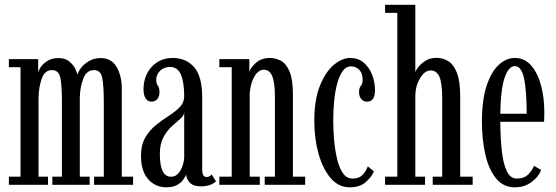

<svg xmlns="http://www.w3.org/2000/svg" viewBox="-20 -770 2317 800"><path d="M17 0V-34H65.5V-490H17V-523.5H139V-467Q140 -476 149.8 -490.5Q159.5 -505 178 -516.5Q196.5 -528 224 -528Q252 -528 269 -513.8Q286 -499.5 293.8 -482.8Q301.5 -466 303 -458.5Q306 -472.5 318.8 -488.5Q331.5 -504.5 352.2 -516.2Q373 -528 400 -528Q444 -528 465.8 -491Q487.5 -454 487.5 -400V-34H534.5V0H372V-34H412.5V-345.5Q412.5 -408.5 406.5 -443.2Q400.5 -478 371.5 -478Q341 -478 327.2 -442.8Q313.5 -407.5 312.5 -363.5V-34H353.5V0H198V-34H238V-345.5Q238 -408.5 232 -443.2Q226 -478 196.5 -478Q166.5 -478 153.8 -442Q141 -406 140.5 -359.5V-34H180V0Z M673.5 10.5Q627.5 10.5 597.5 -23.2Q567.5 -57 567.5 -120.5Q567.5 -167 585.8 -197.8Q604 -228.5 630.8 -249.8Q657.5 -271 684.5 -288.2Q711.5 -305.5 729.5 -324.2Q747.5 -343 747.5 -369.5Q747.5 -426 734 -458.5Q720.5 -491 688 -491Q663 -491 647 -475Q631 -459 631 -438Q631 -421 637.8 -412.8Q644.5 -404.5 644.5 -386Q644.5 -368.5 635.8 -357.5Q627 -346.5 611 -346.5Q595.5 -346.5 586.8 -360Q578 -373.5 578 -397.5Q578 -453.5 611.8 -491Q645.5 -528.5 700 -528.5Q755 -528.5 788.8 -490.2Q822.5 -452 822.5 -363V-69Q822.5 -47.5 827 -40Q831.5 -32.5 840.5 -32.5Q848.5 -32.5 854 -36Q859.5 -39.5 862 -43L880 -14.5Q873.5 -7 856.8 -0.2Q840 6.5 818.5 6.5Q786.5 6.5 772 -8Q757.5 -22.5 755 -42Q752 -33.5 743.2 -21Q734.5 -8.5 717.5 1Q700.5 10.5 673.5 10.5ZM693 -33.5Q711 -33.5 723.2 -47.8Q735.5 -62 741.5 -81.5Q747.5 -101 747.5 -117V-302.5Q746.5 -288 731 -274.8Q715.5 -261.5 695.5 -243.5Q675.5 -225.5 660.8 -197.8Q646 -170 646 -127.5Q646 -33.5 693 -33.5Z M894 0V-34H945.5V-490H894V-523.5H1019V-470Q1022.5 -486.5 1045.5 -507.5Q1068.5 -528.5 1105 -528.5Q1128.5 -528.5 1150.5 -516.8Q1172.5 -505 1186.5 -472Q1200.5 -439 1200.5 -374.5V-34H1251.5V0H1083V-34H1125.5V-366.5Q1125.5 -426.5 1114.2 -453Q1103 -479.5 1079 -479.5Q1062 -479.5 1049 -464Q1036 -448.5 1028.5 -424.5Q1021 -400.5 1020.5 -375V-34H1062.5V0Z M1437.5 10.5Q1390.5 10.5 1357.5 -28.2Q1324.5 -67 1307 -130.2Q1289.5 -193.5 1289.5 -266Q1289.5 -354.5 1313 -412.8Q1336.5 -471 1371 -499.8Q1405.5 -528.5 1439 -528.5Q1472.5 -528.5 1495.5 -509Q1518.5 -489.5 1530.5 -458.8Q1542.5 -428 1542.5 -394.5Q1542.5 -346.5 1509.5 -346.5Q1494 -346.5 1485 -357.5Q1476 -368.5 1476 -386.5Q1476 -404 1483.5 -412Q1491 -420 1491 -438.5Q1491 -464.5 1477 -479Q1463 -493.5 1442.5 -493.5Q1422 -493.5 1407.8 -473.8Q1393.5 -454 1384.8 -421Q1376 -388 1372.2 -348.2Q1368.5 -308.5 1368.5 -269Q1368.5 -228 1372.2 -185.5Q1376 -143 1384.8 -106.8Q1393.5 -70.5 1409 -48.2Q1424.5 -26 1448.5 -26Q1475.5 -26 1490 -40.5Q1504.5 -55 1512.5 -77L1538 -55.5Q1529 -33.5 1504.2 -11.5Q1479.5 10.5 1437.5 10.5Z M1584.5 0V-34H1635.5V-716.5H1584.5V-750H1710.5V-468.5Q1711.5 -475.5 1722.5 -490Q1733.5 -504.5 1753 -516.8Q1772.5 -529 1799 -529Q1824 -529 1846.8 -515.8Q1869.5 -502.5 1883.5 -467.5Q1897.5 -432.5 1897.5 -368V-34H1949.5V0H1783V-34H1822.5V-358.5Q1822.5 -423.5 1811 -450Q1799.5 -476.5 1774.5 -476.5Q1750 -476.5 1730.8 -445Q1711.5 -413.5 1710.5 -374V-34H1751V0Z M2125.5 10.5Q2077 10.5 2046.8 -26.8Q2016.5 -64 2002.2 -126.2Q1988 -188.5 1988 -263Q1988 -352.5 2007.2 -411.5Q2026.5 -470.5 2057.8 -499.5Q2089 -528.5 2125 -528.5Q2167 -528.5 2194.2 -496Q2221.5 -463.5 2234.8 -412.2Q2248 -361 2248 -303.5Q2248 -293 2247.8 -282.8Q2247.5 -272.5 2247 -262.5H2064.5Q2065 -193.5 2071 -140.2Q2077 -87 2091.8 -56.5Q2106.5 -26 2133 -26Q2164.5 -26 2181.5 -43.8Q2198.5 -61.5 2205 -79L2234.5 -62Q2225 -34 2195.2 -11.8Q2165.5 10.5 2125.5 10.5ZM2125 -494.5Q2099 -494.5 2082.5 -445.8Q2066 -397 2064.5 -296H2174.5Q2174.5 -390 2163.8 -442.2Q2153 -494.5 2125 -494.5Z"/></svg>

Font: Imbue 10pt
Style: Regular
Weight: 400
Designer: Tyler Finck
Foundry: Etcetera Type Company
Version: Version 1.102; ttfautohint (v1.8.3)